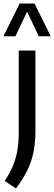

<svg xmlns="http://www.w3.org/2000/svg" viewBox="-46 -828 306 1081"><path d="M44 233 -19.5 191Q9.5 146.5 26.8 105.5Q44 64.5 51.8 18.8Q59.5 -27 59.5 -85.5V-543.5H153.5V-91.5Q153.5 -25.5 142.5 28.5Q131.5 82.5 107.5 131.5Q83.5 180.5 44 233ZM-26.5 -624 64.5 -808H148.5L239.5 -624H172L106.5 -762.5L41 -624Z"/></svg>

Font: Encode Sans Condensed Medium
Style: Regular
Weight: 500
Width: 3
Designer: Multiple Designers
Foundry: Impallari Type
Version: Version 3.000; ttfautohint (v1.8.3) -l 8 -r 50 -G 200 -x 14 